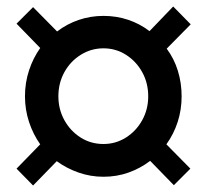

<svg xmlns="http://www.w3.org/2000/svg" viewBox="-20 -542 640 592"><path d="M82 30 31 -22 104 -97Q82 -128 69.5 -166Q57 -204 57 -245Q57 -287 69.5 -325Q82 -363 104 -394L31 -469L82 -520L156 -445Q186 -468 222.5 -480.5Q259 -493 299 -493Q339 -493 375 -481Q411 -469 441 -446L514 -522L568 -467L494 -392Q517 -361 528.5 -323.5Q540 -286 540 -245Q540 -204 528 -166.5Q516 -129 493 -97L567 -22L516 29L443 -46Q413 -23 376.5 -10Q340 3 299 3Q259 3 222 -10Q185 -23 155 -45ZM299 -98Q337 -98 368.5 -118Q400 -138 418.5 -171.5Q437 -205 437 -245Q437 -286 418.5 -319.5Q400 -353 368.5 -373Q337 -393 299 -393Q261 -393 229 -373Q197 -353 178.5 -319.5Q160 -286 160 -245Q160 -205 178.5 -171.5Q197 -138 228.5 -118Q260 -98 299 -98Z"/></svg>

Font: Nunito Sans 12pt ExtraLight 12pt
Style: Bold
Weight: 700
Version: Version 3.101;gftools[0.9.27]